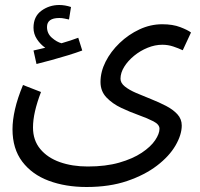

<svg xmlns="http://www.w3.org/2000/svg" viewBox="-20 -516 800 768"><path d="M30 1Q30 -35 40 -79Q50 -123 72 -176L144 -148Q128 -106 120 -71Q112 -36 112 -6Q112 45 141 80Q170 115 219.5 132.5Q269 150 331 150Q403 150 457 134.5Q511 119 547 95Q583 71 600.5 45Q618 19 618 -1Q618 -18 594 -30.5Q570 -43 535 -55.5Q500 -68 465 -84.5Q430 -101 406 -126Q382 -151 382 -188Q382 -229 402.5 -269.5Q423 -310 458.5 -344Q494 -378 538 -398.5Q582 -419 629 -419Q671 -419 701 -407.5Q731 -396 744 -386L711 -315Q694 -323 673 -330Q652 -337 629 -337Q600 -337 570.5 -325Q541 -313 516.5 -293Q492 -273 477 -249Q462 -225 462 -201Q462 -184 479.5 -170Q497 -156 525 -144Q553 -132 584.5 -119.5Q616 -107 644 -92.5Q672 -78 689.5 -59Q707 -40 707 -14Q707 23 682 66Q657 109 608 146.5Q559 184 488.5 208Q418 232 326 232Q242 232 175 207Q108 182 69 130.5Q30 79 30 1ZM126 -260 114 -314Q129 -317 140 -320Q151 -323 161 -325Q142 -338 128 -359Q114 -380 114 -405Q114 -450 145.5 -473Q177 -496 217 -496Q240 -496 264 -488L256 -438Q246 -440 237 -442Q228 -444 217 -444Q168 -444 168 -408Q168 -382 187.5 -365Q207 -348 226 -343Q264 -354 293 -365L309 -314Q285 -305 252.5 -295Q220 -285 187 -276Q154 -267 126 -260Z"/></svg>

Font: Go Noto Kurrent-Regular
Style: Regular
Weight: 400
Designer: Monotype Design Team
Foundry: Monotype Imaging Inc.
Version: Version 2.012; ttfautohint (v1.8.4.7-5d5b)